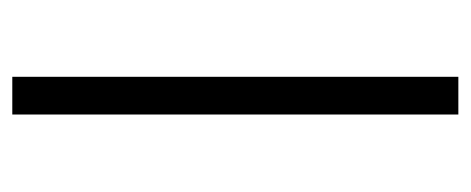

<svg xmlns="http://www.w3.org/2000/svg" viewBox="-242 -508 751 306"><g transform="rotate(-90 133.0 -355.5)"><path d="M163.1 0H103V-710.9H163.1Z"/></g></svg>

Font: Vazir Thin FD-UI
Style: Thin-FD-UI
Weight: 100
Designer: Saber Rastikerdar
Foundry: Saber Rastikerdar
Version: Version 30.1.0